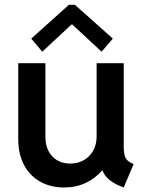

<svg xmlns="http://www.w3.org/2000/svg" viewBox="-20 -789 619 816"><path d="M57.6 -197.3V-520.5H172.9V-208Q172.9 -171.4 187 -145.5Q201.2 -119.6 224.9 -106.7Q248.5 -93.8 278.3 -93.8Q311 -93.8 336.7 -108.6Q362.3 -123.5 376.5 -149.7Q390.6 -175.8 390.6 -208V-520.5H505.9V-163.1Q506.3 -130.9 514.6 -116.2Q522.9 -101.6 547.9 -91.8L505.9 7.8Q469.7 -4.9 446.8 -23.2Q423.8 -41.5 415.5 -64.5H414.1Q384.8 -30.8 344 -11.5Q303.2 7.8 252 7.8Q195.8 7.8 151.9 -16.4Q107.9 -40.5 82.8 -86.7Q57.6 -132.8 57.6 -197.3ZM112.8 -625 272.9 -768.6H298.3L459.5 -625L411.6 -569.3L287.6 -684.6H283.7L159.7 -569.3Z"/></svg>

Font: Reddit Sans Strawberry SemiBold
Style: Regular
Weight: 600
Designer: Stephen Hutchings
Foundry: Reddit
Version: Version 1.013